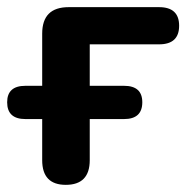

<svg xmlns="http://www.w3.org/2000/svg" viewBox="-24 -509 530 537"><path d="M160 8Q94 8 94 -61V-176H47Q-4 -176 -4 -223Q-4 -269 47 -269H94V-415Q94 -489 168 -489H421Q477 -489 477 -437Q477 -385 421 -385H227V-269H323Q374 -269 374 -223Q374 -176 323 -176H227V-61Q227 8 160 8Z"/></svg>

Font: Chiron GoRound TC SB
Style: Regular
Weight: 500
Designer: Ryoko NISHIZUKA 西塚涼子 (kana, bopomofo & ideographs); Paul D. Hunt (Latin, Greek & Cyrillic); Sandoll Communications 산돌커뮤니
Foundry: Adobe
Version: Version 1.000;hotconv 1.1.1;makeotfexe 2.6.0